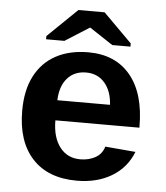

<svg xmlns="http://www.w3.org/2000/svg" viewBox="-52 -759 704 816"><g transform="rotate(5 300.0 -351.5)"><path d="M305.7 9.8Q182.6 9.8 115.7 -62.7Q48.8 -135.3 48.8 -266.6Q48.8 -354.5 80.3 -415Q111.8 -475.6 169.9 -506.8Q228 -538.1 307.6 -538.1Q423.3 -538.1 487.3 -460.9Q551.3 -383.8 551.3 -241.7V-237.8H192.9Q192.9 -166 224.9 -124Q256.8 -82 312.5 -82Q348.6 -82 376.5 -97.4Q404.3 -112.8 414.1 -145L543.5 -133.8Q516.6 -64.9 454.1 -27.6Q391.6 9.8 305.7 9.8ZM305.7 -451.7Q255.4 -451.7 225.6 -417.7Q195.8 -383.8 193.8 -323.7H418.5Q415 -382.3 385 -417Q355 -451.7 305.7 -451.7ZM483.4 -591.3V-577.6H405.8L306.6 -643.1H304.7L201.7 -577.6H123.5V-591.3L249.5 -713.4H361.3Z"/></g></svg>

Font: Liberation Mono
Style: Bold
Weight: 700
Monospace: yes
Designer: Steve Matteson
Foundry: Ascender Corporation
Version: Version 2.1.5